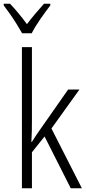

<svg xmlns="http://www.w3.org/2000/svg" viewBox="-44 -1014 465 1034"><path d="M128 -373Q128 -341 127.5 -311Q127 -281 125 -250H128Q138 -266 148 -281.5Q158 -297 169 -312L323 -532H384L233 -322L397 0H337L196 -279L128 -194V0H74V-760H128ZM75 -835Q62 -858 45 -885.5Q28 -913 9.5 -939Q-9 -965 -24 -985V-994H10Q31 -972 55.5 -942.5Q80 -913 101 -884Q124 -914 145.5 -939.5Q167 -965 193 -994H227V-985Q203 -954 173.5 -911.5Q144 -869 127 -835Z"/></svg>

Font: Noto Sans Condensed Light
Style: Regular
Weight: 300
Width: 3
Designer: Monotype Design Team
Foundry: Monotype Imaging Inc.
Version: Version 2.013; ttfautohint (v1.8.4.7-5d5b)